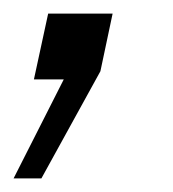

<svg xmlns="http://www.w3.org/2000/svg" viewBox="-72 -117 255 283"><path d="M-52 146H-11L76 -12L94 -97H-1L-22 0H22Z"/></svg>

Font: Geist Light
Style: Italic
Weight: 300
Italic angle: -12°
Designer: Basement.studio, Andrés Briganti, Mateo Zaragoza
Foundry: Basement.studio, Vercel, Andrés Briganti, Guido Ferreyra, Mateo Zaragoza
Version: Version 1.500